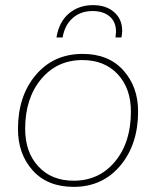

<svg xmlns="http://www.w3.org/2000/svg" viewBox="-20 -719 607 748"><path d="M200 -573Q210 -634 248.5 -666.5Q287 -699 342 -699Q394 -699 425 -671.5Q456 -644 456 -599Q456 -586 453 -573H430Q432 -589 432 -595Q432 -634 407 -655Q382 -676 341 -676Q294 -676 263 -648.5Q232 -621 224 -573ZM267 9Q165 9 107.5 -55Q50 -119 50 -216Q50 -345 119.5 -427Q189 -509 302 -509Q403 -509 460.5 -445Q518 -381 518 -285Q518 -156 448.5 -73.5Q379 9 267 9ZM267 -15Q366 -15 428 -89.5Q490 -164 490 -284Q490 -375 438.5 -430Q387 -485 301 -485Q202 -485 140 -410.5Q78 -336 78 -217Q78 -126 129.5 -70.5Q181 -15 267 -15Z"/></svg>

Font: Elaine Sans ExtraLight
Style: Italic
Weight: 275
Italic angle: -13°
Designer: Wei Huang
Foundry: Wei Huang
Version: Version 2.001;December 24, 2019;FontCreator 12.0.0.2547 64-b